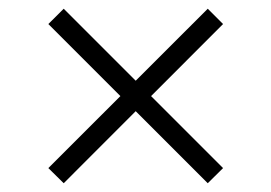

<svg xmlns="http://www.w3.org/2000/svg" viewBox="-20 -581 622 440"><path d="M126 -161.1 90.8 -195.8 255.9 -360.8 90.8 -525.9 126 -561 291 -396 456.1 -561 491.2 -525.9 326.2 -360.8 491.2 -195.8 456.1 -161.1 291 -326.2Z"/></svg>

Font: Lumene Sans Light
Style: Regular
Weight: 300
Designer: Deni Anggara
Version: Version 1.003;Glyphs 3.1.2 (3151)